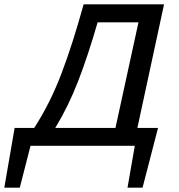

<svg xmlns="http://www.w3.org/2000/svg" viewBox="-49 -678 831 893"><path d="M614 195H544L578 0H93L43 195H-29L19 -83H110Q184 -197 236.5 -335Q289 -473 340 -658H714L590 -83H686ZM488 -83 595 -574H405Q361 -421 315 -302Q269 -183 208 -83Z"/></svg>

Font: Ysabeau Semibold
Style: Italic
Weight: 600
Italic angle: -12°
Designer: Christian Thalmann (Catharsis Fonts)
Version: Version 0.003